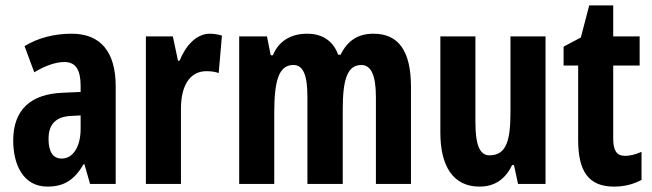

<svg xmlns="http://www.w3.org/2000/svg" viewBox="-20 -682 2416 712"><path d="M246 -557C180 -557 120 -541 71 -511L107 -414C151 -440 188 -452 219 -452C261 -452 279 -423 279 -363V-341L211 -338C94 -333 29 -275 29 -161C29 -73 65 10 156 10C220 10 257 -17 290 -73H293L314 0H409V-362C409 -491 352 -557 246 -557ZM242 -252 279 -254V-204C279 -137 250 -94 209 -94C177 -94 160 -118 160 -167C160 -221 187 -249 242 -252Z M758 -557C706 -557 667 -509 646 -457H640L621 -547H521V0H651V-279C651 -364 684 -418 745 -418C763 -418 778 -416 791 -411L803 -550C785 -555 772 -557 758 -557Z M1365 -557C1306 -557 1268 -530 1243 -479H1234C1218 -524 1182 -557 1119 -557C1058 -557 1013 -529 992 -477H984L970 -547H867V0H997V-261C997 -379 1012 -441 1068 -441C1104 -441 1120 -404 1120 -323V0H1251V-277C1251 -387 1268 -441 1320 -441C1356 -441 1374 -403 1374 -322V0H1504V-360C1504 -493 1458 -557 1365 -557Z M2003 -547H1873V-269C1873 -165 1860 -106 1795 -106C1758 -106 1743 -147 1743 -229V-547H1613V-190C1613 -65 1661 10 1758 10C1814 10 1854 -17 1879 -70H1886L1901 0H2003Z M2298 -104C2266 -104 2254 -125 2254 -168V-439H2352V-547H2254V-662H2165L2134 -543L2070 -509V-439H2124V-163C2124 -46 2163 10 2257 10C2296 10 2330 1 2359 -15V-119C2337 -109 2316 -104 2298 -104Z"/></svg>

Font: Noto Sans Ethiopic ExtraCondensed
Style: Bold
Weight: 700
Width: 2
Designer: Monotype Design Team
Foundry: Monotype Imaging Inc.
Version: Version 2.102